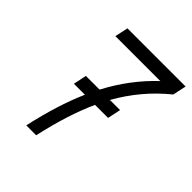

<svg xmlns="http://www.w3.org/2000/svg" viewBox="-176 -746 863 863"><g transform="rotate(45 255.0 -315.0)"><path d="M159.7 -346.7H246.6Q246.6 -346.7 246.1 -346.7L247.1 -347.2Q247.1 -347.2 248 -349.1Q314 -474.1 412.6 -566.9H127L140.6 -629.9H510.3L496.6 -565.4Q439.9 -519.5 394.3 -465.1Q348.6 -410.6 312.5 -346.7H377L363.8 -283.7H280.8Q226.6 -164.1 190.4 0H127.4Q145.5 -82 167.5 -152.3Q189.5 -222.7 216.3 -283.7H146.5Z"/></g></svg>

Font: Fibel Nord
Style: Italic
Weight: 400
Designer: Peter Wiegel
Foundry: Peter Wioegel
Version: Version 000.000